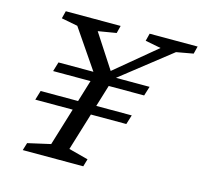

<svg xmlns="http://www.w3.org/2000/svg" viewBox="-101 -806 969 918"><g transform="rotate(15 383.5 -347.0)"><path d="M185.5 -641.5 105 -657 114.5 -694.5H386L376.5 -657L286.5 -642L405 -460L381 -462L597.5 -642L520 -657L529.5 -694.5H767L757.5 -657L674 -642L416.5 -439.5L301.5 -63L398 -37.5L387 0H87.5L99 -37.5L211.5 -63L325.5 -436.5ZM548 -295 533.5 -248.5H83L97 -295ZM595 -449 580.5 -402.5H130L144 -449Z"/></g></svg>

Font: Newsreader 10pt
Style: Italic
Weight: 400
Italic angle: -17°
Version: Version 1.003